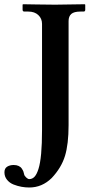

<svg xmlns="http://www.w3.org/2000/svg" viewBox="-60 -666 419 883"><path d="M133.3 -556.2Q133.3 -580.6 116.2 -596.7Q99.1 -612.8 70.3 -612.8H52.2Q43.9 -612.8 43.9 -621.1V-644.5L45.9 -646.5L107.4 -645.5Q168.9 -644.5 193.4 -644.5L330.1 -646.5L332 -644.5V-621.1Q332 -612.8 324.2 -612.8H310.1Q280.3 -612.8 267.8 -601.8Q255.4 -590.8 255.4 -568.8V-90.3Q255.4 -2.9 238.8 51.3Q222.2 105.5 177.7 152.8Q133.3 196.3 74.7 196.3Q57.1 196.3 39.1 193.1Q21 189.9 2.4 182.6Q-16.1 175.3 -27.8 160.6Q-39.6 146 -39.6 126.5Q-39.6 108.4 -27.1 100.6Q-14.6 92.8 2.9 92.8Q16.1 92.8 25.6 97.2Q35.2 101.6 40.3 109.4Q45.4 117.2 47.4 122.3Q49.3 127.4 50.8 134.8Q51.8 142.1 60.1 149.9Q68.4 157.7 74.2 157.7Q88.4 157.7 98.6 147Q108.9 136.2 116.9 111.1Q125 85.9 129.2 41Q133.3 -3.9 133.3 -68.4Z"/></svg>

Font: LL2
Style: Bold
Weight: 700
Designer: Philipp H. Poll
Foundry: Philipp H. Poll
Version: Version 2.7.x